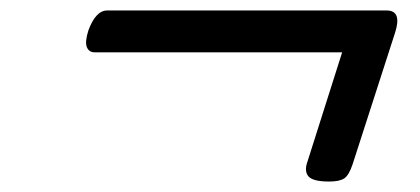

<svg xmlns="http://www.w3.org/2000/svg" viewBox="-20 -498 803 367"><path d="M609 -151Q578 -151 569.5 -161Q561 -171 568 -190L634 -398H161Q150 -398 146 -408Q142 -418 149 -440Q163 -478 185 -478H719Q749 -478 735 -435L654 -184Q647 -163 638 -157Q629 -151 609 -151Z"/></svg>

Font: Playwrite DK Loopet
Style: Regular
Weight: 400
Designer: Veronika Burian, José Scaglione
Foundry: TypeTogether
Version: Version 1.002